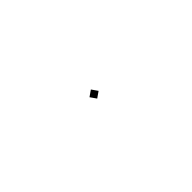

<svg xmlns="http://www.w3.org/2000/svg" viewBox="-24 -24 49 49"><g transform="rotate(10 0.0 0.0)"><path d="M-1 1H1V-1H-1Z"/></g></svg>

Font: Reem Kufi
Style: Regular
Weight: 400
Designer: Khaled Hosny
Version: Version 0.007